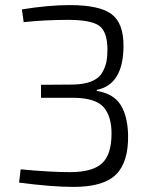

<svg xmlns="http://www.w3.org/2000/svg" viewBox="-20 -722 595 754"><path d="M73 -635 66 -685Q170 -702 254 -702Q370 -702 417.5 -667Q465 -632 465 -543Q465 -390 360 -369V-365Q426 -354 453.5 -310.5Q481 -267 483 -192Q485 -86 436 -37Q387 12 269 12Q183 12 55 -5L61 -57Q178 -46 255 -46Q343 -46 380.5 -80.5Q418 -115 418 -198Q418 -265 387 -301Q356 -337 269 -338H141V-389L269 -390Q312 -391 340.5 -403Q369 -415 381.5 -437Q394 -459 398 -480Q402 -501 402 -530Q401 -599 368.5 -621.5Q336 -644 247 -644Q156 -644 73 -635Z"/></svg>

Font: Exo 2.0 Light
Style: Regular
Weight: 300
Designer: Natanael Gama
Version: Version 1.001;PS 001.001;hotconv 1.0.70;makeotf.lib2.5.58329